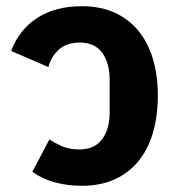

<svg xmlns="http://www.w3.org/2000/svg" viewBox="-20 -586 568 618"><path d="M244 12Q198 12 157 1Q116 -10 84 -33L139 -137Q156 -126 179 -115.5Q202 -105 236 -105Q284 -105 308.5 -137.5Q333 -170 333 -225V-328Q333 -383 309 -416Q285 -449 237 -449Q194 -449 169 -426Q144 -403 136 -370L16 -422Q41 -490 99.5 -528Q158 -566 244 -566Q303 -566 348.5 -545.5Q394 -525 425 -487.5Q456 -450 472 -397Q488 -344 488 -278Q488 -212 472 -158Q456 -104 425 -66.5Q394 -29 348.5 -8.5Q303 12 244 12Z"/></svg>

Font: IBM Plex Sans Thai
Style: Bold
Weight: 700
Designer: Mike Abbink, Paul van der Laan, Pieter van Rosmalen, Ben Mitchell, Mark Frömberg
Foundry: Bold Monday
Version: Version 1.2